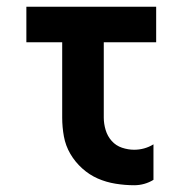

<svg xmlns="http://www.w3.org/2000/svg" viewBox="-20 -540 540 568"><path d="M377 8Q350 8 322 3.5Q294 -1 269 -12Q244 -23 223 -42Q202 -61 188 -85Q174 -109 169 -136.5Q164 -164 164 -192V-415H58V-520H442V-415H287V-192Q287 -174 292.5 -155.5Q298 -137 310.5 -123Q323 -109 341 -103Q359 -97 377 -97Q392 -97 406.5 -101Q421 -105 434 -113V-8Q421 0 406.5 4Q392 8 377 8Z"/></svg>

Font: Iosevka Term Curly Extrabold
Style: Regular
Weight: 800
Designer: Belleve Invis
Foundry: Belleve Invis
Version: Version 32.3.0